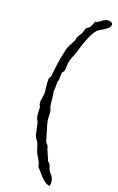

<svg xmlns="http://www.w3.org/2000/svg" viewBox="-180 -775 639 1043"><g transform="rotate(20 139.0 -254.0)"><path d="M166 144.5Q165.5 134.3 161.4 124.5Q157.2 114.7 151.6 105.5Q146 96.2 140.4 87.2Q134.8 78.1 131.8 69.3L119.1 30.3Q114.3 19.5 106.7 9.5Q99.1 -0.5 95.7 -9.3L80.6 -78.6Q70.3 -95.7 67.4 -112.3Q64.5 -128.9 64.5 -148.4V-160.6Q55.2 -175.3 55.2 -193.4Q55.2 -192.9 56.2 -199Q57.1 -205.1 58.3 -212.6Q59.6 -220.2 60.5 -226.6Q61.5 -232.9 62 -232.9Q62 -242.2 60.8 -253.7Q59.6 -265.1 58.6 -275.4Q56.6 -286.6 55.9 -298.1Q55.2 -309.6 55.2 -322.8L64.5 -342.3Q65.9 -363.8 68.4 -383.3Q70.8 -402.8 73.7 -421.9Q76.7 -440.9 80.3 -460.2Q84 -479.5 88.9 -501Q92.8 -518.6 101.8 -534.2Q110.8 -549.8 119.1 -568.4Q120.1 -569.3 121.1 -575.9Q122.1 -582.5 122.1 -584.5L131.8 -602.1Q136.2 -609.4 138.7 -613.3Q141.1 -617.2 142.3 -619.6Q143.6 -622.1 144 -623.3Q144.5 -624.5 144.5 -627Q147 -628.9 147.5 -634Q147.9 -639.2 150.4 -646Q151.4 -648.4 154.5 -650.9Q157.7 -653.3 161.1 -655.8Q164.6 -658.2 167.5 -660.6Q170.4 -663.1 171.9 -665.5Q173.8 -667.5 176 -672.6Q178.2 -677.7 180.4 -683.6Q182.6 -689.5 184.6 -694.6Q186.5 -699.7 188 -701.2Q188.5 -701.2 193.4 -701.9Q198.2 -702.6 200.2 -703.6Q207 -707.5 212.9 -712.4Q218.8 -717.3 224.9 -721.4Q231 -725.6 238 -728.5Q245.1 -731.4 254.4 -731.4Q257.8 -731.4 262 -731Q266.1 -730.5 269.8 -728.5Q273.4 -726.6 275.9 -723.4Q278.3 -720.2 278.3 -715.3Q278.3 -704.6 269.5 -696Q260.7 -687.5 249.3 -680.2Q237.8 -672.9 226.6 -666.5Q215.3 -660.2 210 -653.8Q198.7 -641.1 189.7 -622.6Q180.7 -604 172.9 -583.5Q165 -563 158.9 -542.5Q152.8 -522 147.5 -505.9Q144 -496.1 140.6 -487.5Q137.2 -479 134 -470.5Q130.9 -461.9 128.4 -452.9Q126 -443.8 124.5 -433.1V-418Q124.5 -415.5 124.3 -411.6Q124 -407.7 123.5 -403.8Q123 -399.9 122.6 -396.5Q122.1 -393.1 122.1 -392.1Q122.1 -391.1 119.4 -387.7Q116.7 -384.3 114.3 -383.3Q111.8 -377.9 111.3 -372.8Q110.8 -367.7 110.8 -359.9V-344.7Q110.8 -339.4 109.9 -334.2Q108.9 -329.1 106.4 -326.2V-288.1L104 -269.5Q107.4 -257.8 108.9 -246.3Q110.4 -234.9 111.3 -223.1Q112.3 -211.4 113.8 -199.7Q115.2 -188 119.1 -175.8Q120.1 -174.8 122.3 -169.7Q124.5 -164.6 124.5 -164.1Q127 -145.5 126.7 -128.4Q126.5 -111.3 131.8 -92.8L159.2 0Q161.1 5.4 164.3 9Q167.5 12.7 170.7 16.4Q173.8 20 176.3 24.4Q178.7 28.8 178.7 35.6L207 100.6Q213.4 104 217.3 110.1Q221.2 116.2 223.6 123.3Q226.1 130.4 228.5 137.2Q231 144 234.4 149.4L247.1 163.1Q249.5 165.5 252.2 169.9Q254.9 174.3 257.1 180.2Q259.3 186 260.7 192.1Q262.2 198.2 262.2 203.6Q262.2 205.6 261.2 212.9Q260.3 220.2 259.8 222.2Q246.6 222.2 232.9 212.9Q219.2 203.6 207 190.9Q194.8 178.2 184.1 165Q173.3 151.9 166 144.5Z"/></g></svg>

Font: IM FELL English SC
Style: Regular
Weight: 400
Designer: Igino Marini
Foundry: Igino Marini
Version: 3.00